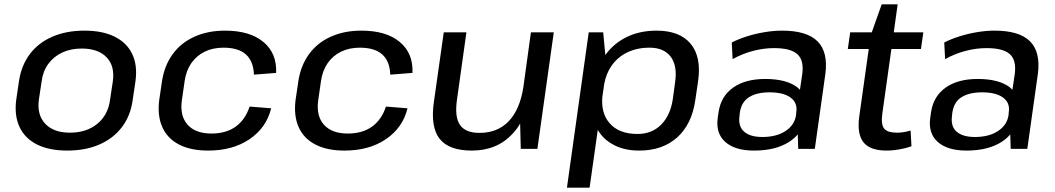

<svg xmlns="http://www.w3.org/2000/svg" viewBox="-20 -690 4892 890"><path d="M292 8Q208 8 152 -20Q96 -48 71 -100.5Q46 -153 55 -226L68 -314Q79 -387 118.5 -439.5Q158 -492 223 -520Q288 -548 371 -548Q455 -548 511.5 -520Q568 -492 593 -439.5Q618 -387 608 -314L595 -226Q585 -153 545 -100.5Q505 -48 440.5 -20Q376 8 292 8ZM304 -75Q381 -75 431 -116Q481 -157 490 -227L503 -313Q513 -384 474 -424.5Q435 -465 359 -465Q308 -465 268.5 -446.5Q229 -428 204 -394Q179 -360 173 -313L160 -227Q151 -157 190 -116Q229 -75 304 -75Z M945 8Q864 8 810 -20Q756 -48 732.5 -100.5Q709 -153 718 -226L731 -314Q742 -386 780.5 -439Q819 -492 881.5 -520Q944 -548 1023 -548Q1138 -548 1201 -495.5Q1264 -443 1260 -352L1157 -344Q1155 -406 1120 -437.5Q1085 -469 1016 -469Q967 -469 929 -450.5Q891 -432 867 -397.5Q843 -363 836 -315L823 -225Q813 -153 849.5 -112Q886 -71 960 -71Q1028 -71 1072.5 -103Q1117 -135 1137 -196L1237 -188Q1215 -98 1137 -45Q1059 8 945 8Z M1577 8Q1496 8 1442 -20Q1388 -48 1364.5 -100.5Q1341 -153 1350 -226L1363 -314Q1374 -386 1412.5 -439Q1451 -492 1513.5 -520Q1576 -548 1655 -548Q1770 -548 1833 -495.5Q1896 -443 1892 -352L1789 -344Q1787 -406 1752 -437.5Q1717 -469 1648 -469Q1599 -469 1561 -450.5Q1523 -432 1499 -397.5Q1475 -363 1468 -315L1455 -225Q1445 -153 1481.5 -112Q1518 -71 1592 -71Q1660 -71 1704.5 -103Q1749 -135 1769 -196L1869 -188Q1847 -98 1769 -45Q1691 8 1577 8Z M2098 -226Q2087 -147 2112.5 -110.5Q2138 -74 2203 -74Q2287 -74 2339 -129Q2390 -183 2406 -286L2441 -540H2547L2471 0H2394L2391 -117Q2376 -91 2356 -70Q2284 8 2167 8Q2061 8 2018 -46.5Q1975 -101 1991 -216L2037 -540H2142Z M2943 8Q2867 8 2815 -24Q2774 -48 2751 -88L2713 180H2608L2709 -540H2776L2786 -435Q2824 -488 2884 -518Q2946 -548 3023 -548Q3131 -548 3181.5 -487Q3232 -426 3216 -314L3203 -226Q3187 -114 3119 -53Q3051 8 2943 8ZM2935 -69Q3002 -69 3045 -112.5Q3088 -156 3099 -232L3109 -306Q3121 -384 3089.5 -426.5Q3058 -469 2991 -469Q2933 -469 2887.5 -447Q2842 -425 2814 -384Q2790 -349 2781 -302L2772 -240Q2766 -165 2805 -120Q2848 -69 2935 -69Z M3475 8Q3387 8 3342 -32Q3297 -72 3307 -144L3311 -171Q3322 -244 3378.5 -284Q3435 -324 3527 -324Q3624 -324 3675 -286Q3682 -280 3688 -274L3699 -348Q3707 -411 3676 -439Q3645 -467 3568 -467Q3520 -467 3470.5 -454Q3421 -441 3376 -416L3372 -493Q3403 -509 3442.5 -521.5Q3482 -534 3524.5 -541Q3567 -548 3605 -548Q3720 -548 3769.5 -498.5Q3819 -449 3806 -348L3757 0H3680L3678 -67Q3662 -48 3639 -33Q3576 8 3475 8ZM3514 -55Q3579 -55 3621 -82.5Q3663 -110 3670 -156L3671 -169Q3678 -213 3645 -237.5Q3612 -262 3547 -262Q3488 -262 3452 -239.5Q3416 -217 3409 -165L3408 -153Q3401 -105 3429 -80Q3457 -55 3514 -55Z M4090 8Q4013 8 3982.5 -30.5Q3952 -69 3963 -150L4007 -463H3910L3921 -540H4021L4067 -670H4141L4123 -540H4260L4249 -463H4112L4070 -164Q4063 -114 4078 -94.5Q4093 -75 4138 -75Q4153 -75 4169 -77.5Q4185 -80 4201 -85L4205 -12Q4188 -6 4168.5 -1.5Q4149 3 4129 5.5Q4109 8 4090 8Z M4460 8Q4372 8 4327 -32Q4282 -72 4292 -144L4296 -171Q4307 -244 4363.5 -284Q4420 -324 4512 -324Q4609 -324 4660 -286Q4667 -280 4673 -274L4684 -348Q4692 -411 4661 -439Q4630 -467 4553 -467Q4505 -467 4455.5 -454Q4406 -441 4361 -416L4357 -493Q4388 -509 4427.5 -521.5Q4467 -534 4509.5 -541Q4552 -548 4590 -548Q4705 -548 4754.5 -498.5Q4804 -449 4791 -348L4742 0H4665L4663 -67Q4647 -48 4624 -33Q4561 8 4460 8ZM4499 -55Q4564 -55 4606 -82.5Q4648 -110 4655 -156L4656 -169Q4663 -213 4630 -237.5Q4597 -262 4532 -262Q4473 -262 4437 -239.5Q4401 -217 4394 -165L4393 -153Q4386 -105 4414 -80Q4442 -55 4499 -55Z"/></svg>

Font: Pathway Extreme 8pt Thin 12pt Medium
Style: Italic
Weight: 500
Italic angle: -8°
Version: Version 1.001;gftools[0.9.26]